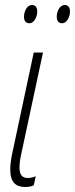

<svg xmlns="http://www.w3.org/2000/svg" viewBox="-20 -738 300 768"><path d="M228 -645C248 -645 260 -672 260 -692C260 -709 252 -718 239 -718C218 -718 207 -691 207 -671C207 -654 215 -645 228 -645ZM98 -645C117 -645 129 -672 129 -692C129 -709 121 -718 108 -718C87 -718 76 -691 76 -671C76 -654 84 -645 98 -645ZM81 10C96 10 108 7 115 3L123 -33C114 -29 102 -26 92 -26C68 -26 58 -39 58 -69C58 -82 60 -100 65 -122L152 -528H115L27 -115C23 -94 21 -75 21 -60C21 -8 44 10 81 10Z"/></svg>

Font: Noto Sans ExtraCondensed ExtraLight
Style: Italic
Weight: 200
Width: 2
Italic angle: -12°
Designer: Monotype Design Team
Foundry: Monotype Imaging Inc.
Version: Version 2.013